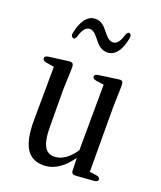

<svg xmlns="http://www.w3.org/2000/svg" viewBox="-139 -836 774 925"><g transform="rotate(20 248.0 -373.5)"><path d="M194 1C251 1 298 -35 334 -88L336 -24C336 -10 344 -4 357 -5L451 -12C463 -13 470 -18 470 -26C470 -34 463 -39 451 -41L416 -46L415 -376L418 -488C418 -497 417 -503 414 -508C411 -512 405 -514 394 -512L294 -498C282 -496 276 -491 276 -484C276 -477 282 -471 294 -469L335 -463L333 -127C302 -80 266 -56 229 -56C186 -56 161 -87 161 -188L160 -376L164 -488C164 -499 162 -504 159 -508C156 -512 148 -513 138 -512L39 -499C27 -497 20 -493 20 -485C20 -477 26 -471 38 -469L80 -462L78 -190C77 -49 119 1 194 1ZM119 -624C127 -621 132 -627 137 -641C147 -676 162 -693 181 -693C202 -693 217 -673 234 -652C248 -634 267 -615 297 -615C338 -615 365 -654 376 -716C378 -728 376 -735 368 -739C361 -742 354 -735 350 -722C340 -688 326 -670 306 -670C286 -670 272 -687 253 -710C239 -729 219 -748 191 -748C149 -748 122 -708 110 -646C108 -634 111 -627 119 -624Z"/></g></svg>

Font: 寒蝉锦书宋 CompactLight
Style: Bold
Weight: 400
Width: 4
Designer: 寒蝉锦书宋{Warren} 思源宋体{Ryoko NISHIZUKA 西塚涼子 (kana & ideographs); Frank Grießhammer (Latin, Greek & Cyrillic); Wenlong ZHANG 
Foundry: Adobe & ChillType
Version: Version 2.000;Glyphs 3.1.1 (3135)